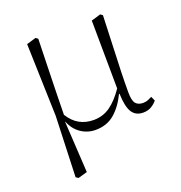

<svg xmlns="http://www.w3.org/2000/svg" viewBox="-125 -599 850 904"><g transform="rotate(-20 299.5 -147.5)"><path d="M104 189 115 -115 104 -478 151 -492 162 -484Q160 -400 158 -334Q156 -268 155 -213Q154 -158 153 -106Q176 -69 207 -52Q238 -35 277 -35Q324 -35 360.5 -61Q397 -87 431 -137L428 -478L475 -492L486 -484Q483 -391 480 -323.5Q477 -256 475.5 -203.5Q474 -151 474 -103Q474 -60 486.5 -45.5Q499 -31 523 -31Q537 -31 548 -35.5Q559 -40 568 -45L578 -23Q568 -10 550.5 1Q533 12 508 12Q471 12 453 -16Q435 -44 433 -108L431 -111Q403 -53 364.5 -20.5Q326 12 270 12Q229 12 196 -11Q163 -34 148 -74L147 -72L162 184L116 197Z"/></g></svg>

Font: Source Serif 4 SmText Light
Style: Regular
Weight: 300
Designer: Frank Grießhammer
Foundry: Adobe
Version: Version 4.005;hotconv 1.1.0;makeotfexe 2.6.0